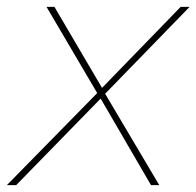

<svg xmlns="http://www.w3.org/2000/svg" viewBox="-45 -537 570 557"><path d="M-25 0 237 -267 90 -517H113L251 -282L479 -517H505L260 -265L417 0H393L247 -251L2 0Z"/></svg>

Font: Montserrat Thin
Style: Italic
Weight: 100
Italic angle: -11.3°
Designer: Julieta Ulanovsky
Foundry: Julieta Ulanovsky
Version: Version 9.000; ttfautohint (v1.8.4.7-5d5b)